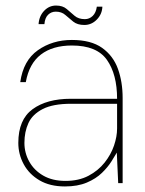

<svg xmlns="http://www.w3.org/2000/svg" viewBox="-20 -660 521 692"><path d="M214 12Q160 12 122.5 -10Q85 -32 65.5 -68Q46 -104 46 -145Q46 -229 97.5 -266.5Q149 -304 235 -304H402Q402 -392 365.5 -444Q329 -496 239 -496Q170 -496 127.5 -463.5Q85 -431 73 -364H53Q64 -442 116.5 -479Q169 -516 239 -516Q308 -516 348 -487.5Q388 -459 405 -412Q422 -365 422 -307V0H406L401 -110Q394 -98 381.5 -78Q369 -58 347.5 -37Q326 -16 293 -2Q260 12 214 12ZM216 -8Q264 -8 299 -26.5Q334 -45 357 -74Q380 -103 391 -135.5Q402 -168 402 -197V-286H236Q171 -286 134 -267Q97 -248 82.5 -216.5Q68 -185 68 -145Q68 -109 85.5 -77.5Q103 -46 136 -27Q169 -8 216 -8ZM284 -570Q259 -570 244 -582Q229 -594 215.5 -606Q202 -618 181 -618Q165 -618 153.5 -607Q142 -596 140 -573H119Q121 -602 139 -621Q157 -640 182 -640Q206 -640 220.5 -627.5Q235 -615 249 -603Q263 -591 286 -591Q302 -591 314 -602.5Q326 -614 329 -636H349Q348 -609 329 -589.5Q310 -570 284 -570Z"/></svg>

Font: DM Sans Thin
Style: Regular
Weight: 100
Designer: Colophon Foundry, Jonny Pinhorn
Foundry: Colophon Foundry
Version: Version 4.004; ttfautohint (v1.8.4.7-5d5b)